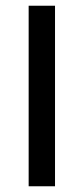

<svg xmlns="http://www.w3.org/2000/svg" viewBox="-20 -650 291 670"><path d="M172 -630V0H80V-630Z"/></svg>

Font: Mukta Mahee
Style: Regular
Weight: 400
Designer: Shuchita Grover, Noopur Datye, Girish Dalvi, Yashodeep Gholap
Foundry: Ek Type
Version: Version 2.538;PS 1.000;hotconv 16.6.51;makeotf.lib2.5.65220;